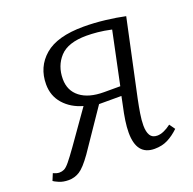

<svg xmlns="http://www.w3.org/2000/svg" viewBox="-117 -651 772 767"><g transform="rotate(-20 269.5 -268.0)"><path d="M50 10Q26 10 9 2.5Q-8 -5 -13 -9L-1 -38Q14 -31 25 -31Q36 -31 45.5 -35.5Q55 -40 69 -57Q83 -74 108 -109L206 -248Q156 -262 125.5 -296.5Q95 -331 95 -380Q95 -454 148.5 -500Q202 -546 314 -546Q359 -546 405.5 -540.5Q452 -535 489 -527L419 -200Q413 -171 408.5 -143Q404 -115 404 -93Q404 -66 413 -51Q422 -36 443 -36Q469 -36 502 -61L519 -37Q496 -15 471.5 -2.5Q447 10 415 10Q339 10 339 -86Q339 -109 343 -136.5Q347 -164 354 -195L362 -234H267L150 -62Q118 -17 96.5 -3.5Q75 10 50 10ZM302 -272H371L418 -496Q386 -503 360 -505.5Q334 -508 313 -508Q234 -508 199.5 -470.5Q165 -433 165 -377Q165 -328 201 -300Q237 -272 302 -272Z"/></g></svg>

Font: Noto Serif Light
Style: Italic
Weight: 300
Italic angle: -12°
Designer: Monotype Design Team
Foundry: Monotype Imaging Inc.
Version: Version 2.013